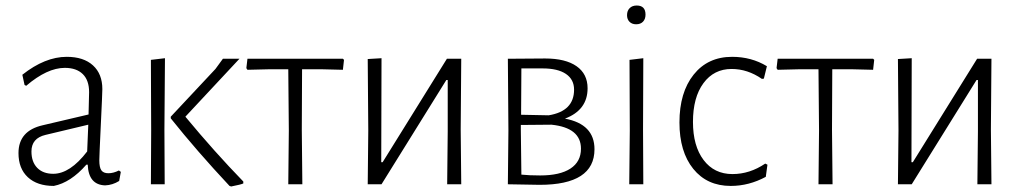

<svg xmlns="http://www.w3.org/2000/svg" viewBox="-20 -668 3705 696"><path d="M222 -462Q283 -462 317 -431Q351 -400 351 -345Q351 -330 345.5 -216Q340 -102 340 -87Q340 -61 347.5 -50.5Q355 -40 373 -40Q391 -40 411 -50L418 -45L412 -12Q388 3 361 4Q301 2 298 -71H293Q236 -6 175 6Q115 6 81 -25.5Q47 -57 47 -113Q47 -194 135 -214L301 -253L303 -334Q303 -377 280 -399.5Q257 -422 215 -422Q151 -422 75 -357L69 -360L61 -397Q143 -462 222 -462ZM300 -216 145 -179Q94 -167 94 -119Q94 -81 115 -59.5Q136 -38 173 -38Q234 -38 296 -119Z M527 0 528 -195 527 -451 578 -457 576 -198 577 0ZM848 -455 652 -245Q758 -117 862 -10V-3Q854 1 818 8L812 6Q694 -120 599 -239V-245L761 -418L788 -455Z M1025 0 1027 -195 1025 -417H959L877 -415L873 -421L877 -455H1223L1227 -451L1223 -415L1143 -417H1075L1074 -198L1076 0Z M1313 0 1315 -195 1313 -454 1363 -457 1362 -80H1367L1600 -455H1652L1650 -199L1652 0H1601L1603 -192V-378H1598L1363 0Z M1821 0 1823 -195 1821 -455 1956 -456Q2030 -456 2070 -428Q2110 -400 2110 -348Q2110 -269 2028 -238Q2135 -218 2135 -127Q2135 2 1936 2Q1907 2 1821 0ZM1947 -420H1870L1869 -252L1969 -250Q2061 -265 2061 -343Q2061 -380 2031.5 -400Q2002 -420 1947 -420ZM1868 -198 1870 -35Q1898 -32 1938 -32Q2010 -32 2048 -57Q2086 -82 2086 -129Q2086 -205 1979 -216L1868 -215Z M2288 -648Q2320 -648 2320 -615Q2320 -599 2311 -589.5Q2302 -580 2286 -580Q2271 -580 2262 -589Q2253 -598 2253 -613Q2253 -629 2262.5 -638.5Q2272 -648 2288 -648ZM2261 0 2263 -195 2262 -451 2312 -457 2311 -198 2312 0Z M2634 -462Q2704 -462 2760 -428L2749 -383L2742 -382Q2690 -418 2632 -418Q2568 -418 2530 -366.5Q2492 -315 2492 -226Q2492 -139 2530.5 -88Q2569 -37 2635 -37Q2698 -37 2754 -75L2762 -71L2756 -27Q2695 6 2629 6Q2543 6 2493 -56Q2443 -118 2443 -224Q2443 -333 2494.5 -397.5Q2546 -462 2634 -462Z M2947 0 2949 -195 2947 -417H2881L2799 -415L2795 -421L2799 -455H3145L3149 -451L3145 -415L3065 -417H2997L2996 -198L2998 0Z M3235 0 3237 -195 3235 -454 3285 -457 3284 -80H3289L3522 -455H3574L3572 -199L3574 0H3523L3525 -192V-378H3520L3285 0Z"/></svg>

Font: Alegreya Sans SC Light
Style: Regular
Weight: 300
Designer: Juan Pablo del Peral
Foundry: Huerta Tipografica
Version: Version 2.007